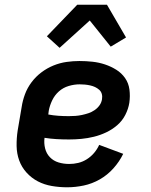

<svg xmlns="http://www.w3.org/2000/svg" viewBox="-20 -787 640 815"><path d="M265 8Q232 8 200 2.5Q168 -3 141 -17Q114 -31 93 -54Q72 -77 61.5 -106Q51 -135 50.5 -167.5Q50 -200 55 -233L72 -333Q76 -360 86 -387Q96 -414 114 -438Q132 -462 156 -480Q180 -498 207 -509Q234 -520 262 -524Q290 -528 317 -528Q345 -528 372.5 -525Q400 -522 425.5 -513.5Q451 -505 473.5 -491Q496 -477 511 -455.5Q526 -434 529.5 -406.5Q533 -379 529 -351Q525 -325 512 -299.5Q499 -274 477.5 -255.5Q456 -237 430.5 -225Q405 -213 378.5 -206.5Q352 -200 325.5 -197.5Q299 -195 273 -195Q246 -195 220 -196.5Q194 -198 169 -202Q166 -179 171.5 -157Q177 -135 192 -119.5Q207 -104 228.5 -97.5Q250 -91 274 -91Q293 -91 312 -95.5Q331 -100 348.5 -111Q366 -122 379.5 -138Q393 -154 401 -172L503 -134Q487 -101 461.5 -72.5Q436 -44 403.5 -25.5Q371 -7 335.5 0.5Q300 8 265 8ZM272 -294Q286 -294 300 -295Q314 -296 328 -299Q342 -302 355.5 -306.5Q369 -311 381.5 -319.5Q394 -328 402.5 -340Q411 -352 413 -366Q415 -378 412 -388.5Q409 -399 401 -406Q393 -413 383.5 -417.5Q374 -422 362.5 -424.5Q351 -427 340 -428Q329 -429 318 -429Q295 -429 271.5 -422Q248 -415 230 -399Q212 -383 201.5 -361Q191 -339 187 -317L185 -301Q206 -297 228 -295.5Q250 -294 272 -294ZM233 -584 179 -633 308 -767H434L515 -628L450 -589L361 -700Z"/></svg>

Font: Iosevka Extended
Style: Bold Italic
Weight: 700
Width: 7
Italic angle: -9°
Monospace: yes
Designer: Belleve Invis
Foundry: Belleve Invis
Version: Version 32.5.0; ttfautohint (v1.8.4)